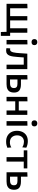

<svg xmlns="http://www.w3.org/2000/svg" viewBox="1820 -2596 912 4593"><g transform="rotate(90 2276.5 -300.0)"><path d="M746 136.5 742 0H71V-497L178 -501V-86H366.5V-497H468V-86H656.5V-497H763.5V-86H839V136.5Z M935 0V-497L1042 -500.5V0ZM987 -598Q954.5 -598 935 -614.8Q915.5 -631.5 915.5 -667.5Q915.5 -701 935.2 -718.5Q955 -736 988 -736Q1021 -736 1040.5 -717.8Q1060 -699.5 1060 -667.5Q1060 -631.5 1040.5 -614.8Q1021 -598 987 -598Z M1194 10Q1180 10 1162.5 8Q1145 6 1132.5 2.5L1138 -88Q1146 -86.5 1154 -85.8Q1162 -85 1166.5 -85Q1192 -85 1207.5 -104.5Q1223 -124 1231.8 -156.8Q1240.5 -189.5 1244.5 -228.8Q1248.5 -268 1251.5 -307.5Q1254.5 -356 1258 -404Q1261 -452 1264 -497H1634V0H1527V-411.5H1354.5L1349.5 -339.5Q1346.5 -303 1344 -268.5Q1339.5 -211 1332.8 -160.5Q1326 -110 1311 -71.8Q1296 -33.5 1268 -11.8Q1240 10 1194 10Z M1776 0V-497L1881.5 -501V-344.5H1997.5Q2095 -344.5 2145 -305.5Q2195 -266.5 2195 -177.5Q2195 -125 2176 -85Q2157 -45 2113 -22.5Q2069 0 1995 0ZM1881.5 -83.5H1967Q2000.5 -83.5 2027.8 -90.8Q2055 -98 2071 -118.2Q2087 -138.5 2087 -177Q2087 -214 2071.5 -232Q2056 -250 2032.5 -255.5Q2009 -261 1985.5 -261H1881.5Z M2298.5 0V-497L2404 -501V-292.5H2623.5V-497H2729V0H2623.5V-208H2404V0Z M2879 0V-497L2986 -500.5V0ZM2931 -598Q2898.5 -598 2879 -614.8Q2859.5 -631.5 2859.5 -667.5Q2859.5 -701 2879.2 -718.5Q2899 -736 2932 -736Q2965 -736 2984.5 -717.8Q3004 -699.5 3004 -667.5Q3004 -631.5 2984.5 -614.8Q2965 -598 2931 -598Z M3366 10Q3284 10 3226.5 -23.8Q3169 -57.5 3139.2 -116Q3109.5 -174.5 3109.5 -248.5Q3109.5 -323 3137.8 -382Q3166 -441 3221.2 -475Q3276.5 -509 3357 -509Q3401 -509 3442.8 -498.8Q3484.5 -488.5 3514 -472L3505 -377Q3463 -401.5 3429.5 -409Q3396 -416.5 3370.5 -416.5Q3301.5 -416.5 3260 -371.8Q3218.5 -327 3218.5 -251Q3218.5 -177.5 3261.2 -128.8Q3304 -80 3388 -80Q3419 -80 3449.2 -88.5Q3479.5 -97 3507.5 -115L3515 -19.5Q3490 -7.5 3452.8 1.2Q3415.5 10 3366 10Z M3740 0V-411.5H3577V-497H4009.5V-411.5H3846.5V0Z M4101.5 0V-497L4207 -501V-344.5H4323Q4420.5 -344.5 4470.5 -305.5Q4520.5 -266.5 4520.5 -177.5Q4520.5 -125 4501.5 -85Q4482.5 -45 4438.5 -22.5Q4394.5 0 4320.5 0ZM4207 -83.5H4292.5Q4326 -83.5 4353.2 -90.8Q4380.5 -98 4396.5 -118.2Q4412.5 -138.5 4412.5 -177Q4412.5 -214 4397 -232Q4381.5 -250 4358 -255.5Q4334.5 -261 4311 -261H4207Z"/></g></svg>

Font: Heraclito Medium
Style: Regular
Weight: 500
Designer: Kostas Bartsokas (font) & Cristiano Sobral (main changes)
Foundry: Kostas Bartsokas (font) & Cristiano Sobral (main changes)
Version: Version 1.00;July 8, 2020;FontCreator 13.0.0.2655 64-bit